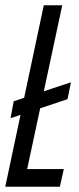

<svg xmlns="http://www.w3.org/2000/svg" viewBox="-21 -708 299 728"><path d="M19 -260 31 -324 248 -396 235 -332ZM-1 0 145 -688H215L82 -67H221L206 0Z"/></svg>

Font: Saira UltraCondensed Medium
Style: Italic
Weight: 500
Width: 1
Italic angle: -12°
Designer: Hector Gatti with collaboration of the Omnibus-Type team
Foundry: Omnibus-Type
Version: Version 1.101